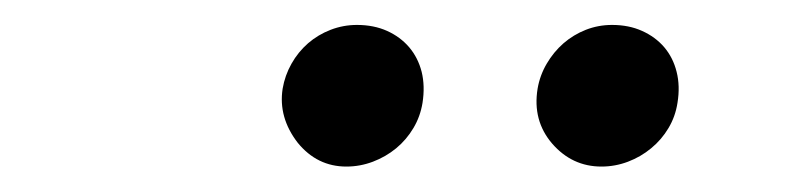

<svg xmlns="http://www.w3.org/2000/svg" viewBox="-20 -770 631 154"><path d="M411.2 -698.9Q413 -709.5 418.5 -718.9Q424 -728.3 432 -735.3Q440 -742.2 449.9 -746.1Q459.9 -750 470.9 -750Q484.4 -750 495 -745.2Q505.7 -740.4 512.8 -732.1Q519.9 -723.7 522.7 -712.4Q525.6 -701 523.4 -687.5Q521.7 -676.5 516.2 -667.3Q510.7 -658 502.3 -651.1Q494 -644.2 483.7 -640.3Q473.4 -636.4 462.4 -636.4Q438.9 -636.4 422.9 -654.8Q407 -673.3 411.2 -698.9ZM206.7 -698.9Q208.5 -709.5 213.8 -718.9Q219.1 -728.3 227.1 -735.3Q235.1 -742.2 245.2 -746.1Q255.3 -750 266.3 -750Q279.8 -750 290.5 -745.2Q301.1 -740.4 308.2 -732.1Q315.3 -723.7 318.2 -712.4Q321 -701 318.9 -687.5Q317.1 -676.5 311.6 -667.3Q306.1 -658 297.8 -651.1Q289.4 -644.2 279.1 -640.3Q268.8 -636.4 257.8 -636.4Q234.4 -636.4 218.8 -655.5Q203.1 -675.8 206.7 -698.9Z"/></svg>

Font: Inter P
Style: Italic
Weight: 400
Italic angle: -9.40001°
Designer: Rasmus Andersson
Foundry: rsms
Version: Version 3.018;git-588b23468